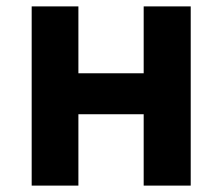

<svg xmlns="http://www.w3.org/2000/svg" viewBox="-20 -580 694 600"><path d="M79 0H225V-223H429V0H576V-560H429V-351H225V-560H79Z"/></svg>

Font: Genne Gothic Bold
Style: Regular
Weight: 700
Designer: Ryoko NISHIZUKA (kana & ideographs); Paul D. Hunt (Latin, Greek & Cyrillic); Wenlong ZHANG (bopomofo); Sandoll Communica
Foundry: Adobe Systems Incorporated
Version: Version 1.004;PS 1.004;hotconv 16.6.51;makeotf.lib2.5.65220